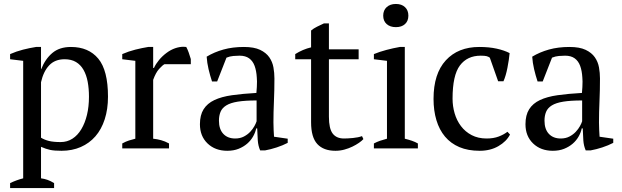

<svg xmlns="http://www.w3.org/2000/svg" viewBox="-20 -749 3138 969"><path d="M306 -450Q257 -450 228 -419Q199 -388 187 -334V-54Q205 -43 227.5 -37.5Q250 -32 286 -32Q319 -32 345.5 -49Q372 -66 390.5 -97Q409 -128 419 -169.5Q429 -211 429 -261Q429 -302 422.5 -336.5Q416 -371 401.5 -396.5Q387 -422 363.5 -436Q340 -450 306 -450ZM253 200H31V175Q65 159 97 151V-442L31 -450V-476Q63 -490 96.5 -498.5Q130 -507 162 -512H187V-400H188Q208 -451 244 -481.5Q280 -512 338 -512Q427 -512 476 -453Q525 -394 525 -261Q525 -198 508.5 -147Q492 -96 461.5 -61Q431 -26 387.5 -7Q344 12 291 12Q254 12 233 7.5Q212 3 187 -8V151Q203 153 219 158.5Q235 164 253 175Z M810 -425Q799 -419 782.5 -400.5Q766 -382 753 -346V-49Q773 -47 793 -41.5Q813 -36 833 -25V0H597V-25Q615 -35 631 -40Q647 -45 663 -49V-442L597 -450V-476Q629 -490 663 -498.5Q697 -507 728 -512H753V-406H757Q766 -426 782.5 -446Q799 -466 820.5 -482Q842 -498 864 -505.5Q886 -513 906 -513Q913 -513 920 -512Q927 -499 932.5 -483.5Q938 -468 943 -451V-425Z M1167 -50Q1192 -50 1211 -60Q1230 -70 1243 -84Q1256 -98 1264 -112.5Q1272 -127 1275 -137V-242Q1217 -242 1180 -236Q1143 -230 1122 -217Q1101 -204 1093 -184.5Q1085 -165 1085 -140Q1085 -97 1107 -73.5Q1129 -50 1167 -50ZM1360 -131Q1360 -109 1361 -93Q1362 -77 1363 -59L1432 -49V-28Q1407 -15 1376.5 -5Q1346 5 1318 10H1293Q1283 -13 1281 -40.5Q1279 -68 1278 -101H1273Q1269 -81 1257.5 -60.5Q1246 -40 1227.5 -24Q1209 -8 1184 2Q1159 12 1127 12Q1066 12 1027.5 -25Q989 -62 989 -122Q989 -168 1007.5 -197.5Q1026 -227 1062 -244Q1098 -261 1151 -268.5Q1204 -276 1274 -280Q1277 -311 1277 -338Q1276 -348 1276 -358Q1274 -392 1265 -416.5Q1256 -441 1237.5 -454.5Q1219 -468 1189 -468Q1175 -468 1157.5 -466.5Q1140 -465 1123 -458L1076 -338H1050Q1040 -368 1032.5 -400Q1025 -432 1023 -463Q1061 -486 1107.5 -499Q1154 -512 1211 -512Q1262 -512 1292.5 -497.5Q1323 -483 1339 -460Q1355 -437 1360 -409Q1365 -381 1365 -353Q1365 -293 1362.5 -237.5Q1360 -182 1360 -131Z M1470 -476Q1508 -500 1550 -510V-595Q1563 -606 1580.5 -614.5Q1598 -623 1615 -631H1640V-500H1790V-450H1640V-160Q1640 -100 1659 -75Q1678 -50 1716 -50Q1734 -50 1761 -52.5Q1788 -55 1807 -62L1814 -47Q1806 -38 1791.5 -28Q1777 -18 1758.5 -9Q1740 0 1718 6Q1696 12 1673 12Q1613 12 1581.5 -22Q1550 -56 1550 -132V-450H1470Z M2089 0H1867V-25Q1882 -33 1898 -38.5Q1914 -44 1933 -49V-442L1867 -450V-476Q1896 -488 1930 -497Q1964 -506 1998 -512H2023V-49Q2043 -44 2059 -38.5Q2075 -33 2089 -25ZM1931.5 -627.5Q1914 -643 1914 -670Q1914 -697 1931.5 -713Q1949 -729 1978 -729Q2007 -729 2024 -713Q2041 -697 2041 -670Q2041 -643 2024 -627.5Q2007 -612 1978 -612Q1949 -612 1931.5 -627.5Z M2554 -70Q2536 -35 2495.5 -11.5Q2455 12 2401 12Q2342 12 2298.5 -6.5Q2255 -25 2226 -59.5Q2197 -94 2182.5 -142.5Q2168 -191 2168 -250Q2168 -377 2230 -444.5Q2292 -512 2399 -512Q2448 -512 2486.5 -503.5Q2525 -495 2552 -481Q2549 -448 2541 -407Q2533 -366 2521 -339H2494L2452 -458Q2445 -463 2436 -465.5Q2427 -468 2406 -468Q2338 -468 2301 -418.5Q2264 -369 2264 -251Q2264 -213 2274.5 -177Q2285 -141 2306.5 -112.5Q2328 -84 2360.5 -67Q2393 -50 2436 -50Q2471 -50 2497 -60Q2523 -70 2541 -84Z M2810 -50Q2835 -50 2854 -60Q2873 -70 2886 -84Q2899 -98 2907 -112.5Q2915 -127 2918 -137V-242Q2860 -242 2823 -236Q2786 -230 2765 -217Q2744 -204 2736 -184.5Q2728 -165 2728 -140Q2728 -97 2750 -73.5Q2772 -50 2810 -50ZM3003 -131Q3003 -109 3004 -93Q3005 -77 3006 -59L3075 -49V-28Q3050 -15 3019.5 -5Q2989 5 2961 10H2936Q2926 -13 2924 -40.5Q2922 -68 2921 -101H2916Q2912 -81 2900.5 -60.5Q2889 -40 2870.5 -24Q2852 -8 2827 2Q2802 12 2770 12Q2709 12 2670.5 -25Q2632 -62 2632 -122Q2632 -168 2650.5 -197.5Q2669 -227 2705 -244Q2741 -261 2794 -268.5Q2847 -276 2917 -280Q2920 -311 2920 -338Q2919 -348 2919 -358Q2917 -392 2908 -416.5Q2899 -441 2880.5 -454.5Q2862 -468 2832 -468Q2818 -468 2800.5 -466.5Q2783 -465 2766 -458L2719 -338H2693Q2683 -368 2675.5 -400Q2668 -432 2666 -463Q2704 -486 2750.5 -499Q2797 -512 2854 -512Q2905 -512 2935.5 -497.5Q2966 -483 2982 -460Q2998 -437 3003 -409Q3008 -381 3008 -353Q3008 -293 3005.5 -237.5Q3003 -182 3003 -131Z"/></svg>

Font: PTSerif
Style: Regular
Weight: 400
Designer: A.Korolkova, O.Umpeleva, V.Yefimov
Foundry: ParaType Ltd
Version: Version 1.000W OFL; ttfautohint (v1.2) -l 8 -r 50 -G 200 -x 